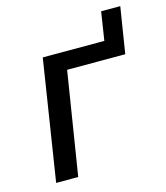

<svg xmlns="http://www.w3.org/2000/svg" viewBox="-95 -681 655 756"><g transform="rotate(-15 232.5 -303.5)"><path d="M41 0 118 -491H369L387 -607H465L435 -419H198L131 0Z"/></g></svg>

Font: Nunito Sans 10pt SemiCondensed Medium
Style: Italic
Weight: 500
Width: 4
Italic angle: -9°
Designer: Vernon Adams
Foundry: Vernon Adams
Version: Version 3.101;gftools[0.9.27]